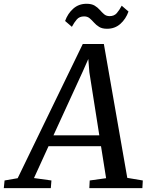

<svg xmlns="http://www.w3.org/2000/svg" viewBox="-85 -976 766 996"><path d="M-65.3 0 -61.3 -39.8 6.7 -51.6 344.4 -747.8H453.8L575.3 -53.3L655.8 -39.8L653.5 0H378.4L380.4 -39.8L465.4 -51.6L439 -217.7H166.8L91.3 -52.3L181.8 -39.8L178.6 0ZM192.3 -273.8H430.2L378.6 -601.2L373.1 -670L344.9 -606.3ZM470.4 -826.8Q444.8 -826.8 429.3 -836.5Q413.7 -846.2 402.6 -858.9Q391.5 -871.5 380.1 -881.2Q368.7 -890.9 351.4 -890.9Q327.1 -890.9 313.6 -875.4Q300.1 -859.9 287.9 -836.9L252.7 -867.2Q266.6 -906.1 295.1 -931.2Q323.6 -956.4 364 -956.4Q390.3 -956.4 406.1 -946.8Q421.8 -937.2 432.8 -924.5Q443.9 -911.8 455.1 -902.1Q466.4 -892.5 483.2 -892.3Q507.2 -892.2 520.8 -907.8Q534.4 -923.5 546.4 -946.4L581.6 -916.1Q567.7 -877.3 539.3 -852Q510.9 -826.8 470.4 -826.8Z"/></svg>

Font: Merriweather Light
Style: Italic
Weight: 300
Italic angle: -7.8°
Designer: Eben Sorkin
Foundry: Eben Sorkin
Version: Version 2.101